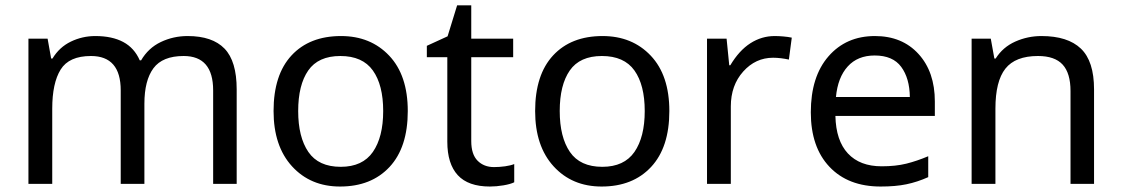

<svg xmlns="http://www.w3.org/2000/svg" viewBox="-20 -679 4141 709"><path d="M767.1 0V-345.2Q767.1 -472.2 658.2 -472.2Q580.1 -472.2 546.6 -427Q513.2 -381.8 513.2 -295.9V0H425.8V-345.2Q425.8 -472.2 315.9 -472.2Q234.9 -472.2 203.9 -422.1Q172.9 -372.1 172.9 -277.8V0H85V-536.1H155.8L168.9 -462.9H173.8Q199.2 -504.9 241.7 -525.4Q284.2 -545.9 332 -545.9Q394 -545.9 435.1 -523.9Q476.1 -502 496.1 -456.1H501Q527.8 -502 574 -523.9Q620.1 -545.9 672.9 -545.9Q764.2 -545.9 809.1 -499.5Q854 -453.1 854 -349.1V0Z M990.2 -269Q990.2 -402.8 1056.6 -474.4Q1123 -545.9 1239.3 -545.9Q1348.6 -545.9 1417.2 -473.4Q1485.8 -400.9 1485.8 -269Q1485.8 -134.8 1418.5 -62.5Q1351.1 9.8 1235.8 9.8Q1126.5 9.8 1058.3 -64.9Q990.2 -139.6 990.2 -269ZM1395 -269Q1395 -365.2 1356.9 -418.7Q1318.8 -472.2 1236.8 -472.2Q1155.3 -472.2 1118.2 -418.7Q1081.1 -365.2 1081.1 -269Q1081.1 -172.9 1118.7 -117.9Q1156.2 -63 1238.3 -63Q1318.8 -63 1356.9 -117.9Q1395 -172.9 1395 -269Z M1878.9 -73.2V-5.9Q1865.2 1 1839.1 5.4Q1813 9.8 1789.1 9.8Q1709 9.8 1670.4 -32.2Q1631.8 -74.2 1631.8 -155.8V-467.8H1556.2V-509.8L1632.8 -544.9L1668 -659.2H1720.2V-536.1H1875V-467.8H1720.2V-158.2Q1720.2 -108.9 1743.7 -85.4Q1767.1 -62 1804.2 -62Q1824.2 -62 1845.2 -64.9Q1866.2 -67.9 1878.9 -73.2Z M1956.1 -269Q1956.1 -402.8 2022.5 -474.4Q2088.9 -545.9 2205.1 -545.9Q2314.5 -545.9 2383.1 -473.4Q2451.7 -400.9 2451.7 -269Q2451.7 -134.8 2384.3 -62.5Q2316.9 9.8 2201.7 9.8Q2092.3 9.8 2024.2 -64.9Q1956.1 -139.6 1956.1 -269ZM2360.8 -269Q2360.8 -365.2 2322.8 -418.7Q2284.7 -472.2 2202.6 -472.2Q2121.1 -472.2 2084 -418.7Q2046.9 -365.2 2046.9 -269Q2046.9 -172.9 2084.5 -117.9Q2122.1 -63 2204.1 -63Q2284.7 -63 2322.8 -117.9Q2360.8 -172.9 2360.8 -269Z M2903.8 -540 2893.1 -459Q2879.9 -461.9 2864.3 -463.9Q2848.6 -465.8 2835 -465.8Q2770 -465.8 2724.4 -414.8Q2678.7 -363.8 2678.7 -286.1V0H2590.8V-536.1H2663.1L2672.9 -438H2676.8Q2709.5 -492.7 2751 -519.3Q2792.5 -545.9 2840.8 -545.9Q2856 -545.9 2872.8 -544.4Q2889.6 -543 2903.8 -540Z M3210.9 -545.9Q3311.5 -545.9 3371.8 -479.7Q3432.1 -413.6 3432.1 -304.2V-251H3064.9Q3066.9 -159.7 3111.1 -112.3Q3155.3 -64.9 3235.8 -64.9Q3287.6 -64.9 3326.9 -74.7Q3366.2 -84.5 3407.7 -102.1V-24.9Q3367.2 -6.8 3327.1 1.5Q3287.1 9.8 3231.9 9.8Q3111.8 9.8 3043 -63Q2974.1 -135.7 2974.1 -264.2Q2974.1 -396 3039.3 -470.9Q3104.5 -545.9 3210.9 -545.9ZM3066.9 -320.8H3339.8Q3338.9 -390.1 3307.9 -432.1Q3276.9 -474.1 3210 -474.1Q3147 -474.1 3110.4 -433.6Q3073.7 -393.1 3066.9 -320.8Z M3933.1 0V-342.8Q3933.1 -408.7 3904.1 -440.4Q3875 -472.2 3813 -472.2Q3729.5 -472.2 3692.6 -425.5Q3655.8 -378.9 3655.8 -277.8V0H3567.9V-536.1H3638.7L3651.9 -462.9H3656.7Q3683.1 -504.9 3729 -525.4Q3774.9 -545.9 3825.7 -545.9Q3922.9 -545.9 3971.4 -499.5Q4020 -453.1 4020 -349.1V0Z"/></svg>

Font: NotoSansMyanmarRegular
Style: Regular
Weight: 400
Designer: Monotype Design team
Foundry: Monotype Imaging Inc.
Version: Version 1.05